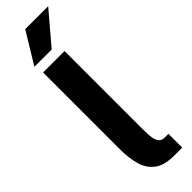

<svg xmlns="http://www.w3.org/2000/svg" viewBox="-306 -894 887 887"><g transform="rotate(-45 137.5 -450.0)"><path d="M227 -90H251V0H200Q134 0 100 -26.5Q66 -53 54 -97.5Q42 -142 42 -196V-700H182V-196Q182 -171 183.5 -146.5Q185 -122 194.5 -106Q204 -90 227 -90ZM275 -900 145 -747H32L125 -900Z"/></g></svg>

Font: Epunda Sans
Style: Bold
Weight: 700
Designer: Simon Atzbach
Foundry: typofactur
Version: Version 2.204; ttfautohint (v1.8.4.7-5d5b)